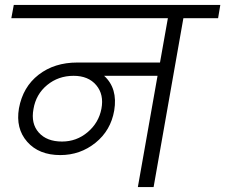

<svg xmlns="http://www.w3.org/2000/svg" viewBox="-20 -760 915 780"><path d="M232 -185Q291 -185 336 -223Q381 -261 392 -318Q403 -376 371 -414Q339 -452 279 -452Q217 -452 171.5 -414.5Q126 -377 116 -317Q105 -258 137.5 -221.5Q170 -185 232 -185ZM26 -686 36 -740H875L866 -686H725L604 0H540L620 -452H403Q459 -401 444 -311Q430 -230 368 -180Q306 -130 225 -130Q138 -130 90.5 -184Q43 -238 57 -320Q73 -407 137 -456.5Q201 -506 294 -506H630L662 -686Z"/></svg>

Font: Poppins Light
Style: Italic
Weight: 300
Italic angle: -10°
Designer: Ninad Kale (Devanagari), Jonny Pinhorn (Latin)
Foundry: Indian Type Foundry
Version: Version 3.200;PS 1.000;hotconv 16.6.54;makeotf.lib2.5.65590